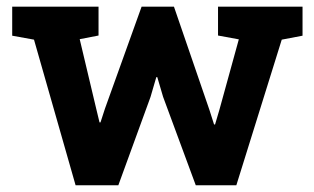

<svg xmlns="http://www.w3.org/2000/svg" viewBox="-20 -548 930 568"><path d="M425.3 -261.2 330.1 0H203.6L80.6 -430.7L16.1 -442.4V-528.3H271.5V-442.9L215.8 -432.1L264.6 -226.6L274.4 -186H277.3L290.5 -226.6L398.9 -528.3H494.6L599.6 -222.7L613.3 -179.7H616.2L628.9 -222.7L686.5 -431.6L625 -442.9V-528.3H875V-442.4L813.5 -430.7L679.2 0H559.1L462.4 -261.7L445.3 -319.8H442.4Z"/></svg>

Font: Hanuman
Style: Bold
Weight: 700
Designer: Danh Hong
Version: Version 8.002; ttfautohint (v1.8.3)